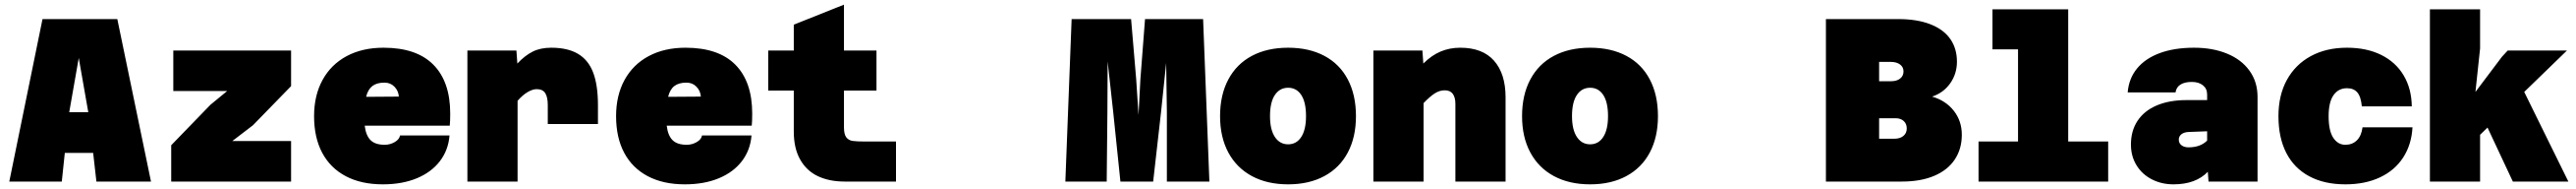

<svg xmlns="http://www.w3.org/2000/svg" viewBox="-20 -780 11090 812"><path d="M485 -698 630 0H395L381 -123H259L246 0H20L163 -698ZM360 -298 319 -531 278 -298Z M717 -156 886 -330 958 -389H726V-563H1233V-410L1069 -242L980 -174H1233V0H717Z M1332 -281Q1332 -370 1368.5 -436.5Q1405 -503 1472.5 -539Q1540 -575 1631 -575Q1773 -575 1845.5 -502Q1918 -429 1918 -292Q1918 -258 1916 -240H1550Q1555 -198 1575 -178Q1595 -158 1636 -158Q1659 -158 1679 -169.5Q1699 -181 1702 -198H1915Q1910 -135 1873.5 -87.5Q1837 -40 1774 -14Q1711 12 1628 12Q1535 12 1468.5 -23Q1402 -58 1367 -123.5Q1332 -189 1332 -281ZM1697 -365Q1695 -390 1678 -407.5Q1661 -425 1635 -425Q1602 -425 1583 -410.5Q1564 -396 1556 -364Z M2290 -397Q2273 -397 2251.5 -384.5Q2230 -372 2208 -347V0H1992V-563H2203L2207 -507Q2239 -541 2272.5 -558Q2306 -575 2353 -575Q2424 -575 2468.5 -548.5Q2513 -522 2533.5 -468Q2554 -414 2554 -328V-247H2338V-328Q2338 -363 2327 -380Q2316 -397 2290 -397Z M2632 -281Q2632 -370 2668.5 -436.5Q2705 -503 2772.5 -539Q2840 -575 2931 -575Q3073 -575 3145.5 -502Q3218 -429 3218 -292Q3218 -258 3216 -240H2850Q2855 -198 2875 -178Q2895 -158 2936 -158Q2959 -158 2979 -169.5Q2999 -181 3002 -198H3215Q3210 -135 3173.5 -87.5Q3137 -40 3074 -14Q3011 12 2928 12Q2835 12 2768.5 -23Q2702 -58 2667 -123.5Q2632 -189 2632 -281ZM2997 -365Q2995 -390 2978 -407.5Q2961 -425 2935 -425Q2902 -425 2883 -410.5Q2864 -396 2856 -364Z M3397 -215V-391H3287V-563H3397V-674L3613 -760V-563H3753V-391H3613V-233Q3613 -203 3623 -190Q3633 -177 3650.5 -174.5Q3668 -172 3705 -172H3837V0H3616Q3550 0 3501 -23Q3452 -46 3424.5 -94.5Q3397 -143 3397 -215Z M4593 -698H4849L4871 -439L4881 -286L4889 -439L4909 -698H5159L5186 0H5003V-299L5000 -510L4978 -299L4944 0H4803L4772 -299L4748 -516L4747 -299L4744 0H4566Z M5232 -281Q5232 -372 5267.5 -438.5Q5303 -505 5369 -540Q5435 -575 5525 -575Q5615 -575 5681 -540Q5747 -505 5782 -438.5Q5817 -372 5817 -281Q5817 -191 5782 -125Q5747 -59 5681 -23.5Q5615 12 5525 12Q5435 12 5369 -23.5Q5303 -59 5267.5 -125Q5232 -191 5232 -281ZM5525 -160Q5561 -160 5581.5 -191.5Q5602 -223 5602 -281Q5602 -341 5581.5 -372Q5561 -403 5525 -403Q5489 -403 5468 -372Q5447 -341 5447 -281Q5447 -223 5468 -191.5Q5489 -160 5525 -160Z M6199 -392Q6177 -392 6156.5 -379Q6136 -366 6108 -337V0H5892V-563H6103L6107 -507Q6142 -542 6181 -558.5Q6220 -575 6266 -575Q6362 -575 6411.5 -519Q6461 -463 6461 -362V0H6245V-334Q6245 -361 6234 -376.5Q6223 -392 6199 -392Z M6532 -281Q6532 -372 6567.5 -438.5Q6603 -505 6669 -540Q6735 -575 6825 -575Q6915 -575 6981 -540Q7047 -505 7082 -438.5Q7117 -372 7117 -281Q7117 -191 7082 -125Q7047 -59 6981 -23.5Q6915 12 6825 12Q6735 12 6669 -23.5Q6603 -59 6567.5 -125Q6532 -191 6532 -281ZM6825 -160Q6861 -160 6881.5 -191.5Q6902 -223 6902 -281Q6902 -341 6881.5 -372Q6861 -403 6825 -403Q6789 -403 6768 -372Q6747 -341 6747 -281Q6747 -223 6768 -191.5Q6789 -160 6825 -160Z M8425 -201Q8425 -140 8394.5 -94.5Q8364 -49 8306 -24.5Q8248 0 8167 0H7840V-698H8152Q8232 -698 8289 -676Q8346 -654 8375 -613Q8404 -572 8404 -515Q8404 -463 8375 -422Q8346 -381 8297 -365Q8356 -348 8390.5 -304Q8425 -260 8425 -201ZM8135 -184Q8159 -184 8173.5 -196Q8188 -208 8188 -228Q8188 -248 8175 -260Q8162 -272 8140 -272H8069V-184ZM8120 -431Q8145 -431 8159.5 -442.5Q8174 -454 8174 -473Q8174 -492 8159 -503Q8144 -514 8120 -514H8069V-431Z M8497 -172H8667V-568H8557V-740H8883V-172H9055V0H8497Z M9484 -42Q9432 12 9336 12Q9285 12 9243 -9.5Q9201 -31 9177 -70Q9153 -109 9153 -159Q9153 -218 9181.5 -261Q9210 -304 9264 -327Q9318 -350 9393 -350H9481V-374Q9481 -399 9463 -413.5Q9445 -428 9415 -428Q9384 -428 9366 -416.5Q9348 -405 9345 -383H9139Q9144 -443 9179.5 -486Q9215 -529 9277.5 -552Q9340 -575 9425 -575Q9505 -575 9567 -549.5Q9629 -524 9663.5 -476Q9698 -428 9698 -364V0H9487ZM9401 -147Q9452 -147 9481 -176V-216L9401 -213Q9381 -212 9370 -203Q9359 -194 9359 -180Q9359 -165 9370.5 -156Q9382 -147 9401 -147Z M9788 -281Q9788 -371 9824.5 -437Q9861 -503 9927.5 -539Q9994 -575 10083 -575Q10168 -575 10230.5 -544Q10293 -513 10327 -456Q10361 -399 10362 -323H10147Q10143 -365 10127.5 -383Q10112 -401 10083 -401Q10046 -401 10025 -371Q10004 -341 10004 -281Q10004 -218 10024 -188Q10044 -158 10076 -158Q10106 -158 10125.5 -177Q10145 -196 10150 -233H10365Q10361 -159 10325 -103.5Q10289 -48 10225 -18Q10161 12 10076 12Q9985 12 9920 -23Q9855 -58 9821.5 -123.5Q9788 -189 9788 -281Z M10440 -740H10656V-572L10636 -385L10750 -536L10775 -563H11030L10846 -385L11036 0H10797L10688 -232L10656 -201V0H10440Z"/></svg>

Font: Azeret Mono Black
Style: Regular
Weight: 900
Designer: Martin Vácha
Foundry: Displaay
Version: Version 1.000; Glyphs 3.0.3, build 3074